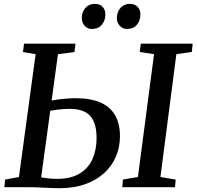

<svg xmlns="http://www.w3.org/2000/svg" viewBox="-20 -969 1018 994"><path d="M286 5.5Q264 5.5 235.2 4Q206.5 2.5 178.2 1.2Q150 0 128.5 0H2.5L6.5 -39.5L78 -52.5L164.5 -688.5L99 -699.5L104.5 -743H370.5L365.5 -699.5L280 -688.5L193 -51Q211 -47.5 233 -45.2Q255 -43 275.5 -43Q347 -43 392.2 -70.5Q437.5 -98 458.8 -145.8Q480 -193.5 480 -254.5Q480 -305 466 -338.5Q452 -372 421.5 -388.8Q391 -405.5 341.5 -405.5Q310 -405.5 279.5 -401.5Q249 -397.5 228.5 -394L234 -445.5Q251 -449.5 274.5 -453Q298 -456.5 323.8 -458.5Q349.5 -460.5 372.5 -460.5Q449.5 -460.5 500.2 -438.2Q551 -416 576 -372Q601 -328 601 -263.5Q601 -207.5 580.2 -158.5Q559.5 -109.5 519.2 -72.8Q479 -36 420.2 -15.2Q361.5 5.5 286 5.5ZM613 0 616.5 -39.5 694 -52.5 777.5 -688.5 703.5 -700 709 -743H977.5L973 -700L893 -688.5L810.5 -52.5L889.5 -39.5L886 0ZM455.5 -819Q433 -819 418 -835.8Q403 -852.5 403.5 -877Q404 -908.5 422.8 -928.8Q441.5 -949 470 -949Q497.5 -949 511.8 -933Q526 -917 525.5 -893.5Q525 -861 506.5 -840Q488 -819 455.5 -819ZM637.5 -819Q615 -819 599.8 -835.8Q584.5 -852.5 585 -877Q586 -908.5 604.5 -928.8Q623 -949 651.5 -949Q678.5 -949 693 -933Q707.5 -917 707 -893.5Q706.5 -861 688 -840Q669.5 -819 637.5 -819Z"/></svg>

Font: Merriweather 28pt Medium
Style: Italic
Weight: 500
Italic angle: -7.8°
Version: Version 2.101